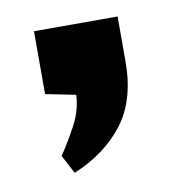

<svg xmlns="http://www.w3.org/2000/svg" viewBox="-44 -156 320 346"><g transform="rotate(-10 115.5 17.0)"><path d="M67 149 49 115Q64 93 78.5 66Q93 39 94 11L39 0V-115H192V-33Q192 38 158.5 81.5Q125 125 67 149Z"/></g></svg>

Font: Syne Modified
Style: Bold
Weight: 700
Designer: Lucas Descroix
Foundry: Bonjour Monde
Version: Version 2.200